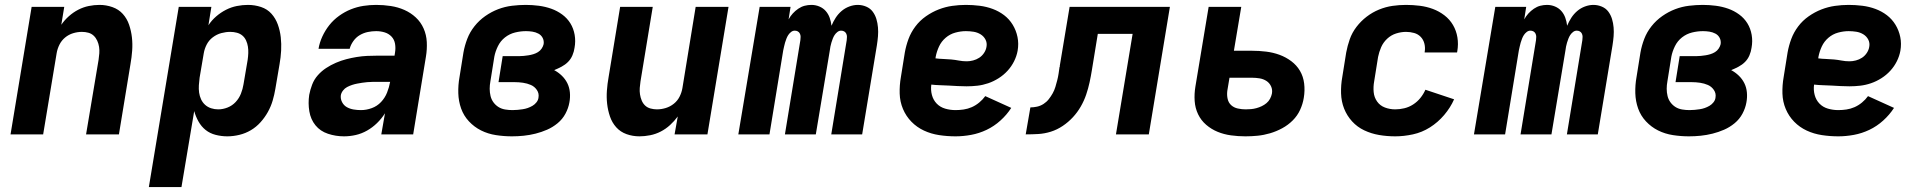

<svg xmlns="http://www.w3.org/2000/svg" viewBox="-20 -548 7840 783"><path d="M23 0 109 -520H242L230 -447Q243 -466 261 -482Q279 -498 299.5 -508.5Q320 -519 342 -523.5Q364 -528 386 -528Q413 -528 438.5 -519Q464 -510 481 -491Q498 -472 506.5 -447Q515 -422 518 -395.5Q521 -369 519 -341.5Q517 -314 512 -286L465 0H331Q344 -76 356.5 -152Q369 -228 382 -304Q384 -317 385 -330.5Q386 -344 384 -357Q382 -370 376.5 -382Q371 -394 362 -402.5Q353 -411 340.5 -414.5Q328 -418 314 -418Q296 -418 278 -412.5Q260 -407 245.5 -395Q231 -383 222.5 -366Q214 -349 211 -331L156 0Z M587 215 709 -520H842L830 -445Q843 -465 861.5 -481Q880 -497 901.5 -508Q923 -519 946 -523.5Q969 -528 991 -528Q1019 -528 1044.5 -519.5Q1070 -511 1087 -492Q1104 -473 1113 -448Q1122 -423 1125 -396Q1128 -369 1126.5 -341.5Q1125 -314 1120 -286L1103 -186Q1099 -162 1092 -138Q1085 -114 1072.5 -91.5Q1060 -69 1042.5 -49.5Q1025 -30 1003 -17Q981 -4 956 2Q931 8 907 8Q883 8 859.5 2Q836 -4 818.5 -18Q801 -32 789.5 -52.5Q778 -73 772 -95L720 215ZM870 -102Q889 -102 908 -109.5Q927 -117 941 -132Q955 -147 962.5 -166Q970 -185 973 -204L990 -304Q992 -318 992.5 -331.5Q993 -345 991 -358Q989 -371 983.5 -383Q978 -395 968.5 -403Q959 -411 946 -414.5Q933 -418 919 -418Q901 -418 882.5 -413Q864 -408 848 -396Q832 -384 823 -366.5Q814 -349 811 -331L794 -231Q792 -216 791 -200.5Q790 -185 792 -170.5Q794 -156 800 -143Q806 -130 816.5 -120.5Q827 -111 841 -106.5Q855 -102 870 -102Z M1383 8Q1349 8 1317.5 -2.5Q1286 -13 1266.5 -37Q1247 -61 1241.5 -94Q1236 -127 1241 -161Q1245 -182 1253 -203Q1261 -224 1276 -241Q1291 -258 1310 -270.5Q1329 -283 1350 -292Q1371 -301 1392 -306.5Q1413 -312 1434.5 -315.5Q1456 -319 1477 -320Q1498 -321 1519 -321H1589L1591 -334Q1594 -352 1591 -369.5Q1588 -387 1576.5 -399Q1565 -411 1548.5 -416Q1532 -421 1514 -421Q1497 -421 1480 -417.5Q1463 -414 1447.5 -405Q1432 -396 1421 -380.5Q1410 -365 1406 -349H1279Q1283 -374 1294.5 -399Q1306 -424 1323 -445.5Q1340 -467 1363 -483.5Q1386 -500 1411 -510Q1436 -520 1462 -524Q1488 -528 1514 -528Q1544 -528 1573.5 -523.5Q1603 -519 1629 -507.5Q1655 -496 1675.5 -477Q1696 -458 1707.5 -432Q1719 -406 1720.5 -376.5Q1722 -347 1717 -317L1665 0H1535L1550 -86Q1536 -64 1517.5 -46Q1499 -28 1477 -15.5Q1455 -3 1431 2.5Q1407 8 1383 8ZM1452 -99Q1474 -99 1496 -107Q1518 -115 1534 -132Q1550 -149 1558.5 -170.5Q1567 -192 1571 -214H1519Q1509 -214 1498.5 -214Q1488 -214 1477.5 -213Q1467 -212 1457 -210.5Q1447 -209 1436.5 -207Q1426 -205 1415.5 -201.5Q1405 -198 1395.5 -193Q1386 -188 1379 -179Q1372 -170 1370 -160Q1368 -145 1375 -131.5Q1382 -118 1394.5 -111Q1407 -104 1422 -101.5Q1437 -99 1452 -99Z M2068 8Q2035 8 2002.5 3Q1970 -2 1942 -16Q1914 -30 1892.5 -53Q1871 -76 1860.5 -105.5Q1850 -135 1849 -168Q1848 -201 1854 -234L1870 -334Q1875 -362 1885.5 -389.5Q1896 -417 1915 -441Q1934 -465 1959 -482.5Q1984 -500 2011.5 -510.5Q2039 -521 2068 -524.5Q2097 -528 2124 -528Q2151 -528 2177.5 -524.5Q2204 -521 2228 -512.5Q2252 -504 2272.5 -489Q2293 -474 2306 -453Q2319 -432 2323.5 -406Q2328 -380 2323 -353Q2321 -338 2314.5 -322.5Q2308 -307 2296.5 -295.5Q2285 -284 2270 -276Q2255 -268 2240 -262Q2257 -253 2271 -239.5Q2285 -226 2293.5 -209Q2302 -192 2304 -171.5Q2306 -151 2302 -130Q2298 -107 2286 -84.5Q2274 -62 2254 -45.5Q2234 -29 2211 -19Q2188 -9 2164 -3Q2140 3 2116 5.5Q2092 8 2068 8ZM2070 -99Q2081 -99 2091 -100Q2101 -101 2111.5 -102.5Q2122 -104 2132 -107.5Q2142 -111 2151.5 -116.5Q2161 -122 2168 -131Q2175 -140 2176 -150Q2179 -167 2169.5 -181Q2160 -195 2145 -201.5Q2130 -208 2113 -210.5Q2096 -213 2079 -213H2013L2030 -319H2097Q2106 -319 2116 -320Q2126 -321 2135.5 -322.5Q2145 -324 2155 -327Q2165 -330 2174 -335.5Q2183 -341 2189 -350Q2195 -359 2197 -368Q2199 -382 2193 -393.5Q2187 -405 2175.5 -411Q2164 -417 2151 -419Q2138 -421 2125 -421Q2103 -421 2080.5 -415.5Q2058 -410 2039.5 -395.5Q2021 -381 2010.5 -359.5Q2000 -338 1996 -317L1980 -217Q1977 -201 1977 -186Q1977 -171 1980.5 -156.5Q1984 -142 1992.5 -130.5Q2001 -119 2013 -111.5Q2025 -104 2040 -101.5Q2055 -99 2070 -99Z M2588 8Q2560 8 2535 -1Q2510 -10 2493 -29Q2476 -48 2467.5 -73Q2459 -98 2456 -124.5Q2453 -151 2455 -178.5Q2457 -206 2462 -234L2509 -520H2642L2592 -216Q2590 -203 2589 -189.5Q2588 -176 2590 -163Q2592 -150 2597 -138Q2602 -126 2611 -117.5Q2620 -109 2633 -105.5Q2646 -102 2659 -102Q2677 -102 2695 -107.5Q2713 -113 2728 -125Q2743 -137 2751.5 -154Q2760 -171 2763 -189L2817 -520H2951L2865 0H2731L2744 -73Q2730 -54 2712.5 -38Q2695 -22 2674.5 -11.5Q2654 -1 2631.5 3.5Q2609 8 2588 8Z M2991 0 3078 -520H3204L3196 -469Q3203 -482 3213 -493Q3223 -504 3235.5 -512.5Q3248 -521 3261.5 -524.5Q3275 -528 3289 -528Q3306 -528 3321.5 -521.5Q3337 -515 3347.5 -503Q3358 -491 3363.5 -475.5Q3369 -460 3371 -443Q3378 -460 3388 -475.5Q3398 -491 3412 -503Q3426 -515 3443.5 -521.5Q3461 -528 3478 -528Q3496 -528 3512.5 -521Q3529 -514 3539 -500.5Q3549 -487 3554 -470.5Q3559 -454 3560.5 -436Q3562 -418 3560.5 -400Q3559 -382 3556 -363L3496 0H3370L3433 -384Q3434 -391 3434 -398Q3434 -405 3431 -411Q3428 -417 3422.5 -420Q3417 -423 3410 -423Q3402 -423 3395 -417.5Q3388 -412 3383.5 -405Q3379 -398 3376 -390Q3373 -382 3370.5 -374Q3368 -366 3366.5 -358Q3365 -350 3364 -342L3307 0H3181L3244 -384Q3245 -391 3245 -398Q3245 -405 3242 -411Q3239 -417 3233.5 -420Q3228 -423 3221 -423Q3213 -423 3206 -417.5Q3199 -412 3194.5 -405Q3190 -398 3187 -390Q3184 -382 3181.5 -374Q3179 -366 3177.5 -358Q3176 -350 3174 -342L3118 0Z M3877 8Q3843 8 3810 3Q3777 -2 3748 -15.5Q3719 -29 3697 -51.5Q3675 -74 3662.5 -103.5Q3650 -133 3649 -166.5Q3648 -200 3654 -234L3670 -334Q3675 -362 3685 -389Q3695 -416 3713 -440Q3731 -464 3756 -481.5Q3781 -499 3808 -509.5Q3835 -520 3863 -524Q3891 -528 3919 -528Q3947 -528 3975 -524.5Q4003 -521 4028.5 -511.5Q4054 -502 4075 -486Q4096 -470 4110 -447Q4124 -424 4129.5 -397Q4135 -370 4130 -341Q4126 -319 4115.5 -298Q4105 -277 4089 -259.5Q4073 -242 4052.5 -229Q4032 -216 4010 -208.5Q3988 -201 3966 -198.5Q3944 -196 3922 -196Q3904 -196 3886 -197Q3868 -198 3850 -199Q3832 -200 3814 -200.5Q3796 -201 3778 -203Q3775 -181 3780.5 -160.5Q3786 -140 3800 -125.5Q3814 -111 3834.5 -105Q3855 -99 3877 -99Q3893 -99 3910 -101.5Q3927 -104 3943 -111Q3959 -118 3973.5 -130Q3988 -142 3998 -156L4104 -108Q4086 -80 4060 -56.5Q4034 -33 4003.5 -18.5Q3973 -4 3940.5 2Q3908 8 3877 8ZM3923 -298Q3935 -298 3948.5 -301.5Q3962 -305 3973.5 -312.5Q3985 -320 3993 -332Q4001 -344 4003 -357Q4006 -373 3999 -386.5Q3992 -400 3979 -408Q3966 -416 3950.5 -418.5Q3935 -421 3919 -421Q3898 -421 3876 -415Q3854 -409 3836.5 -394Q3819 -379 3809.5 -358.5Q3800 -338 3796 -317L3795 -310Q3811 -308 3827 -307.5Q3843 -307 3859 -305.5Q3875 -304 3890.5 -301Q3906 -298 3923 -298Z M4163 0 4182 -110Q4195 -110 4209 -113Q4223 -116 4235.5 -124Q4248 -132 4257 -143.5Q4266 -155 4273 -167.5Q4280 -180 4284 -193.5Q4288 -207 4291.5 -220.5Q4295 -234 4297 -247.5Q4299 -261 4301 -275Q4302 -275 4302 -275.5Q4302 -276 4302 -276V-277Q4302 -278 4302 -278.5Q4302 -279 4302 -280L4342 -520H4751L4665 0H4531L4599 -410H4457L4433 -263Q4429 -238 4423.5 -212.5Q4418 -187 4409.5 -162Q4401 -137 4387.5 -113.5Q4374 -90 4355.5 -70Q4337 -50 4314 -34.5Q4291 -19 4265.5 -11Q4240 -3 4214.5 -1.5Q4189 0 4163 0Z M5059 8Q5029 8 5000 4Q4971 0 4945.5 -10.5Q4920 -21 4899 -39Q4878 -57 4866 -82Q4854 -107 4852 -136Q4850 -165 4855 -195L4909 -520H5042L5012 -341H5086Q5115 -341 5143.5 -337.5Q5172 -334 5198 -324.5Q5224 -315 5246 -298.5Q5268 -282 5281.5 -259Q5295 -236 5298.5 -207.5Q5302 -179 5297 -149Q5293 -124 5282 -100Q5271 -76 5252 -57Q5233 -38 5209 -25Q5185 -12 5159.5 -4.5Q5134 3 5109 5.5Q5084 8 5059 8ZM5060 -102Q5071 -102 5082 -103Q5093 -104 5104 -107Q5115 -110 5125.5 -115Q5136 -120 5145 -127.5Q5154 -135 5159.5 -145.5Q5165 -156 5167 -166Q5170 -182 5163.5 -196Q5157 -210 5144.5 -218Q5132 -226 5116.5 -228.5Q5101 -231 5086 -231H4994L4985 -177Q4983 -160 4986.5 -144.5Q4990 -129 5001 -119Q5012 -109 5028 -105.5Q5044 -102 5060 -102Z M5670 8Q5636 8 5604 2.5Q5572 -3 5543.5 -16.5Q5515 -30 5494 -53Q5473 -76 5461.5 -105Q5450 -134 5449 -167.5Q5448 -201 5454 -234L5470 -334Q5475 -361 5484.5 -388Q5494 -415 5512 -438.5Q5530 -462 5553.5 -480Q5577 -498 5604 -509Q5631 -520 5658.5 -524Q5686 -528 5714 -528Q5742 -528 5770 -524.5Q5798 -521 5823.5 -511.5Q5849 -502 5870.5 -485.5Q5892 -469 5905.5 -446Q5919 -423 5923.5 -395.5Q5928 -368 5923 -339Q5923 -338 5922.5 -336.5Q5922 -335 5922 -334H5790Q5790 -335 5790 -335.5Q5790 -336 5790 -336Q5793 -353 5789 -369.5Q5785 -386 5774 -397.5Q5763 -409 5747 -413.5Q5731 -418 5714 -418Q5694 -418 5673.5 -411.5Q5653 -405 5637 -390Q5621 -375 5612.5 -355.5Q5604 -336 5600 -316L5584 -216Q5580 -194 5582 -172.5Q5584 -151 5596 -134Q5608 -117 5628 -109.5Q5648 -102 5670 -102Q5688 -102 5707 -106.5Q5726 -111 5743 -122Q5760 -133 5772.5 -148.5Q5785 -164 5793 -182L5910 -143Q5895 -109 5869.5 -79Q5844 -49 5811.5 -28.5Q5779 -8 5742 0Q5705 8 5670 8Z M5991 0 6078 -520H6204L6196 -469Q6203 -482 6213 -493Q6223 -504 6235.5 -512.5Q6248 -521 6261.5 -524.5Q6275 -528 6289 -528Q6306 -528 6321.5 -521.5Q6337 -515 6347.5 -503Q6358 -491 6363.5 -475.5Q6369 -460 6371 -443Q6378 -460 6388 -475.5Q6398 -491 6412 -503Q6426 -515 6443.5 -521.5Q6461 -528 6478 -528Q6496 -528 6512.5 -521Q6529 -514 6539 -500.5Q6549 -487 6554 -470.5Q6559 -454 6560.5 -436Q6562 -418 6560.5 -400Q6559 -382 6556 -363L6496 0H6370L6433 -384Q6434 -391 6434 -398Q6434 -405 6431 -411Q6428 -417 6422.5 -420Q6417 -423 6410 -423Q6402 -423 6395 -417.5Q6388 -412 6383.5 -405Q6379 -398 6376 -390Q6373 -382 6370.5 -374Q6368 -366 6366.5 -358Q6365 -350 6364 -342L6307 0H6181L6244 -384Q6245 -391 6245 -398Q6245 -405 6242 -411Q6239 -417 6233.5 -420Q6228 -423 6221 -423Q6213 -423 6206 -417.5Q6199 -412 6194.5 -405Q6190 -398 6187 -390Q6184 -382 6181.5 -374Q6179 -366 6177.5 -358Q6176 -350 6174 -342L6118 0Z M6868 8Q6835 8 6802.5 3Q6770 -2 6742 -16Q6714 -30 6692.5 -53Q6671 -76 6660.5 -105.5Q6650 -135 6649 -168Q6648 -201 6654 -234L6670 -334Q6675 -362 6685.5 -389.5Q6696 -417 6715 -441Q6734 -465 6759 -482.5Q6784 -500 6811.5 -510.5Q6839 -521 6868 -524.5Q6897 -528 6924 -528Q6951 -528 6977.5 -524.5Q7004 -521 7028 -512.5Q7052 -504 7072.5 -489Q7093 -474 7106 -453Q7119 -432 7123.5 -406Q7128 -380 7123 -353Q7121 -338 7114.5 -322.5Q7108 -307 7096.5 -295.5Q7085 -284 7070 -276Q7055 -268 7040 -262Q7057 -253 7071 -239.5Q7085 -226 7093.5 -209Q7102 -192 7104 -171.5Q7106 -151 7102 -130Q7098 -107 7086 -84.5Q7074 -62 7054 -45.5Q7034 -29 7011 -19Q6988 -9 6964 -3Q6940 3 6916 5.5Q6892 8 6868 8ZM6870 -99Q6881 -99 6891 -100Q6901 -101 6911.5 -102.5Q6922 -104 6932 -107.5Q6942 -111 6951.5 -116.5Q6961 -122 6968 -131Q6975 -140 6976 -150Q6979 -167 6969.5 -181Q6960 -195 6945 -201.5Q6930 -208 6913 -210.5Q6896 -213 6879 -213H6813L6830 -319H6897Q6906 -319 6916 -320Q6926 -321 6935.5 -322.5Q6945 -324 6955 -327Q6965 -330 6974 -335.5Q6983 -341 6989 -350Q6995 -359 6997 -368Q6999 -382 6993 -393.5Q6987 -405 6975.5 -411Q6964 -417 6951 -419Q6938 -421 6925 -421Q6903 -421 6880.5 -415.5Q6858 -410 6839.5 -395.5Q6821 -381 6810.5 -359.5Q6800 -338 6796 -317L6780 -217Q6777 -201 6777 -186Q6777 -171 6780.5 -156.5Q6784 -142 6792.5 -130.5Q6801 -119 6813 -111.5Q6825 -104 6840 -101.5Q6855 -99 6870 -99Z M7477 8Q7443 8 7410 3Q7377 -2 7348 -15.5Q7319 -29 7297 -51.5Q7275 -74 7262.5 -103.5Q7250 -133 7249 -166.5Q7248 -200 7254 -234L7270 -334Q7275 -362 7285 -389Q7295 -416 7313 -440Q7331 -464 7356 -481.5Q7381 -499 7408 -509.5Q7435 -520 7463 -524Q7491 -528 7519 -528Q7547 -528 7575 -524.5Q7603 -521 7628.5 -511.5Q7654 -502 7675 -486Q7696 -470 7710 -447Q7724 -424 7729.5 -397Q7735 -370 7730 -341Q7726 -319 7715.5 -298Q7705 -277 7689 -259.5Q7673 -242 7652.5 -229Q7632 -216 7610 -208.5Q7588 -201 7566 -198.5Q7544 -196 7522 -196Q7504 -196 7486 -197Q7468 -198 7450 -199Q7432 -200 7414 -200.5Q7396 -201 7378 -203Q7375 -181 7380.5 -160.5Q7386 -140 7400 -125.5Q7414 -111 7434.5 -105Q7455 -99 7477 -99Q7493 -99 7510 -101.5Q7527 -104 7543 -111Q7559 -118 7573.5 -130Q7588 -142 7598 -156L7704 -108Q7686 -80 7660 -56.5Q7634 -33 7603.5 -18.5Q7573 -4 7540.5 2Q7508 8 7477 8ZM7523 -298Q7535 -298 7548.5 -301.5Q7562 -305 7573.5 -312.5Q7585 -320 7593 -332Q7601 -344 7603 -357Q7606 -373 7599 -386.5Q7592 -400 7579 -408Q7566 -416 7550.5 -418.5Q7535 -421 7519 -421Q7498 -421 7476 -415Q7454 -409 7436.5 -394Q7419 -379 7409.5 -358.5Q7400 -338 7396 -317L7395 -310Q7411 -308 7427 -307.5Q7443 -307 7459 -305.5Q7475 -304 7490.5 -301Q7506 -298 7523 -298Z"/></svg>

Font: Iosevka SS04 XBd Ex
Style: Italic
Weight: 800
Width: 7
Italic angle: -9°
Monospace: yes
Designer: Belleve Invis
Foundry: Belleve Invis
Version: Version 19.0.0; ttfautohint (v1.8.4)